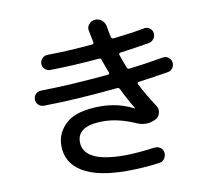

<svg xmlns="http://www.w3.org/2000/svg" viewBox="-90 -903 1179 1061"><g transform="rotate(-10 500.0 -372.0)"><path d="M148.4 -379.9Q130.9 -379.9 118.2 -392.1Q105.5 -404.3 105.5 -422.4Q105.5 -440.4 117.7 -452.6Q129.9 -464.8 148.4 -464.8Q320.3 -467.8 527.3 -487.3Q538.1 -489.3 534.2 -499Q519.5 -536.1 506.8 -574.2Q502.9 -585 492.2 -583Q350.6 -570.3 216.8 -568.4Q200.2 -568.4 187.5 -580.6Q174.8 -592.8 174.8 -610.4Q174.8 -627.9 187.5 -640.6Q200.2 -653.3 217.8 -653.3Q335 -654.3 470.7 -667Q480.5 -668.9 478.5 -678.7Q468.8 -722.7 464.8 -746.1Q460.9 -765.6 475.1 -781.7Q489.3 -797.9 508.8 -798.8Q531.2 -799.8 547.4 -786.1Q563.5 -772.5 567.4 -750Q572.3 -717.8 579.1 -689.5Q582 -678.7 593.8 -679.7Q697.3 -691.4 769.5 -705.1Q786.1 -708 800.3 -697.3Q814.5 -686.5 816.4 -669.9Q818.4 -652.3 807.6 -637.7Q796.9 -623 779.3 -620.1Q704.1 -607.4 616.2 -595.7Q605.5 -593.8 608.4 -584Q616.2 -558.6 635.7 -508.8Q639.6 -498 651.4 -500Q736.3 -509.8 843.8 -528.3Q860.4 -531.2 874.5 -520Q888.7 -508.8 890.6 -492.2Q892.6 -474.6 882.3 -460.4Q872.1 -446.3 853.5 -443.4Q776.4 -430.7 688.5 -418.9Q677.7 -417 680.7 -408.2Q710.9 -347.7 760.7 -271.5Q773.4 -252.9 767.6 -230Q761.7 -207 741.2 -197.3Q689.5 -171.9 634.8 -196.3Q540 -238.3 455.1 -238.3Q310.5 -238.3 309.6 -148.4Q309.6 -32.2 540 -32.2Q610.4 -32.2 710.9 -45.9Q728.5 -47.9 743.2 -37.6Q757.8 -27.3 759.8 -9.3Q761.7 8.8 751.5 24.4Q741.2 40 722.7 42Q630.9 54.7 540 54.7Q374 54.7 289.6 2.9Q205.1 -48.8 205.1 -144.5Q205.1 -219.7 264.2 -271Q323.2 -322.3 455.1 -322.3Q554.7 -322.3 639.6 -278.3H641.6V-281.2Q609.4 -333 579.1 -396.5Q574.2 -407.2 561.5 -405.3Q339.8 -382.8 148.4 -379.9Z"/></g></svg>

Font: Rounded-X Mgen+ 2m medium
Style: Regular
Weight: 500
Designer: [Source Han Sans]
Ryoko NISHIZUKA  (kana & ideographs); Paul D. Hunt (Latin, Greek & Cyrillic); Wenlong ZHANG  (bopomofo
Version: Version 1.059.20150602